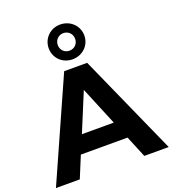

<svg xmlns="http://www.w3.org/2000/svg" viewBox="-181 -1126 1130 1256"><g transform="rotate(-20 383.5 -498.0)"><path d="M382 -754C453 -754 507 -807 507 -875C507 -942 453 -996 382 -996C312 -996 259 -942 259 -875C259 -807 312 -754 382 -754ZM382 -936C417 -936 443 -910 443 -875C443 -840 417 -814 382 -814C348 -814 322 -840 322 -875C322 -910 349 -936 382 -936ZM606 0H776L463 -700H303L-9 0H157L219 -150H544ZM271 -273 382 -541 493 -273Z"/></g></svg>

Font: Montserrat Lite
Style: Bold
Weight: 700
Designer: Julieta Ulanovsky
Foundry: Julieta Ulanovsky
Version: Version 7.200;PS 007.200;hotconv 1.0.88;makeotf.lib2.5.64775